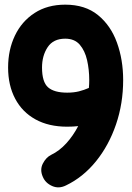

<svg xmlns="http://www.w3.org/2000/svg" viewBox="-20 -735 571 832"><path d="M262.7 -714.8Q349.1 -714.8 404.5 -669.7Q460 -624.5 486.8 -550.3Q513.7 -476.1 513.7 -388.2Q513.7 -286.6 482.7 -195.8Q451.7 -105 396 -36.1Q340.3 32.7 266.1 68.4Q234.9 84 205.8 71Q176.8 58.1 165.5 31.2Q151.9 0.5 165.8 -26.4Q179.7 -53.2 201.7 -64Q237.3 -81.1 267.1 -113.8Q296.9 -146.5 318.8 -188.5Q297.4 -186 271 -186Q190.9 -186 133.5 -217.8Q76.2 -249.5 45.7 -307.4Q15.1 -365.2 15.1 -442.4Q15.1 -519 44.7 -580.8Q74.2 -642.6 129.9 -678.7Q185.5 -714.8 262.7 -714.8ZM162.1 -442.4Q162.1 -379.4 188.5 -356.4Q214.8 -333.5 271 -333.5Q299.3 -333.5 321.8 -339.1Q344.2 -344.7 365.2 -354Q366.7 -371.1 366.7 -388.2Q366.7 -433.1 357.4 -474.1Q348.1 -515.1 325.7 -541.3Q303.2 -567.4 262.7 -567.4Q210.9 -567.4 186.5 -530.5Q162.1 -493.7 162.1 -442.4Z"/></svg>

Font: Mikhak ExtraBold
Style: Regular
Weight: 800
Designer: Amin Abedi
Version: Version 3.3